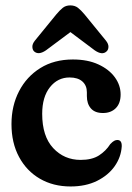

<svg xmlns="http://www.w3.org/2000/svg" viewBox="-20 -664 476 694"><path d="M416 -322.5Q416 -290.5 398.5 -273Q381 -255.5 352 -255.5Q323 -255.5 308.5 -272.2Q294 -289 294 -316.5V-330.5Q294 -355 277.8 -369.5Q261.5 -384 231.5 -384Q188.5 -384 160.5 -348.8Q132.5 -313.5 132.5 -252.5Q132.5 -171.5 172.2 -128.8Q212 -86 271.5 -86Q312.5 -86 337.8 -102.2Q363 -118.5 378.5 -143Q387 -152 392.8 -155Q398.5 -158 404 -158Q421 -158 420 -134.5Q417.5 -96 394.5 -63.2Q371.5 -30.5 330.8 -10.2Q290 10 235 10Q172.5 10 124.2 -18Q76 -46 48.8 -96.8Q21.5 -147.5 21.5 -215.5Q21.5 -281.5 48.8 -334.2Q76 -387 125.8 -418Q175.5 -449 243.5 -449Q297 -449 335.5 -431.2Q374 -413.5 395 -384.8Q416 -356 416 -322.5ZM146 -482Q119.5 -464 103.5 -478Q97.5 -483.5 97 -494.2Q96.5 -505 106 -517L183.5 -612Q196 -627 207 -635.8Q218 -644.5 234 -644.5Q250.5 -644.5 261.8 -635.8Q273 -627 285.5 -612L363 -517Q372.5 -505 372 -494.2Q371.5 -483.5 365 -478Q349.5 -463.5 322.5 -482L234.5 -548Z"/></svg>

Font: Fraunces 144pt SuperSoft SemiBold
Style: Regular
Weight: 600
Version: Version 1.000;[b76b70a41]